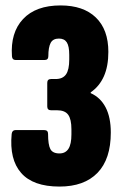

<svg xmlns="http://www.w3.org/2000/svg" viewBox="-20 -681 451 707"><path d="M199 6Q102 6 58 -44Q14 -94 23 -188Q25 -202 37 -202H143Q157 -202 157 -188Q157 -148 165.5 -132Q174 -116 199 -116Q221 -116 232 -133Q243 -150 243 -186V-205Q243 -242 231 -258.5Q219 -275 190 -275H168Q154 -275 154 -289V-376Q154 -390 168 -390H185Q211 -390 223 -407Q235 -424 235 -462V-479Q235 -511 226 -525Q217 -539 197 -539Q175 -539 166.5 -523Q158 -507 158 -474Q158 -460 144 -460H38Q25 -460 24 -474Q18 -561 65 -611Q112 -661 203 -661Q287 -661 333 -616.5Q379 -572 379 -490Q379 -437 362.5 -400Q346 -363 314 -341V-338Q350 -322 369 -285.5Q388 -249 388 -193Q388 -95 339 -44.5Q290 6 199 6Z"/></svg>

Font: Sofia Sans Extra Condensed Black
Style: Regular
Weight: 900
Designer: Botio Nikoltchev, Ani Petrova
Foundry: lettersoup
Version: Version 4.101